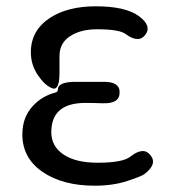

<svg xmlns="http://www.w3.org/2000/svg" viewBox="-20 -577 541 610"><path d="M281 13Q179 13 115 -31Q51 -75 51 -150Q51 -205 85 -241Q114 -272 156 -283Q164 -285 164 -293Q164 -316 216 -317H308Q361 -318 360 -283Q360 -247 307 -249H303Q277 -250 251 -250Q143 -250 143 -157Q143 -112 182 -86Q221 -60 290 -60Q371 -60 395 -80Q436 -112 458 -84Q481 -56 439 -24Q430 -17 384.5 -2Q339 13 281 13ZM169 -346Q169 -288 146 -296.5Q123 -305 100.5 -338Q78 -371 78 -411Q78 -481 140 -521Q196 -557 285 -557Q378 -557 421 -526Q463 -495 442 -467Q421 -438 379 -469Q359 -484 288 -484Q236 -484 202.5 -462Q169 -440 169 -399Z"/></svg>

Font: Resource Han Rounded CN
Style: Regular
Weight: 400
Designer: Cyano Hao (round all glyphs); Ryoko NISHIZUKA  (kana, bopomofo & ideographs); Paul D. Hunt (Latin, Greek & Cyrillic); Sa
Foundry: Cyano Hao
Version: 0.990